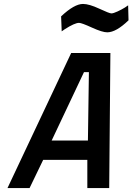

<svg xmlns="http://www.w3.org/2000/svg" viewBox="-20 -954 672 974"><path d="M524 -790Q499 -790 446.5 -814Q394 -838 381 -838Q359 -838 309 -806L293 -795L290 -871Q357 -934 401 -934Q432 -934 483.5 -910Q535 -886 545 -886Q555 -886 576.5 -896Q598 -906 614 -916L630 -927L632 -851Q569 -790 524 -790ZM423 0V-143H199L130 0H18L341 -685H540L534 0ZM406 -588 242 -241H426L431 -588Z"/></svg>

Font: Titillium Web
Style: SemiBold Italic
Weight: 600
Italic angle: -13°
Version: Version 1.001;PS 57.000;hotconv 1.0.70;makeotf.lib2.5.55311